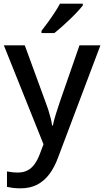

<svg xmlns="http://www.w3.org/2000/svg" viewBox="-20 -786 567 1046"><path d="M1 -539H115L227 -233Q236 -210 243 -188Q250 -166 255.5 -144.5Q261 -123 264 -102H268Q273 -128 284 -163.5Q295 -199 307 -234L413 -539H527L296 73Q277 125 249 162.5Q221 200 182.5 220Q144 240 92 240Q67 240 49 237.5Q31 235 18 232V148Q29 150 44.5 152Q60 154 77 154Q108 154 130.5 142Q153 130 168.5 108Q184 86 195 58L217 0ZM431 -756Q420 -742 401.5 -722Q383 -702 360.5 -680.5Q338 -659 316 -639.5Q294 -620 276 -606H206V-618Q221 -637 240 -663Q259 -689 277 -716.5Q295 -744 307 -766H431Z"/></svg>

Font: Noto Sans Armenian Medium
Style: Regular
Weight: 500
Designer: Monotype Design Team
Foundry: Monotype Imaging Inc.
Version: Version 2.007